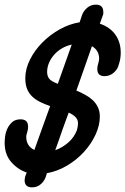

<svg xmlns="http://www.w3.org/2000/svg" viewBox="-45 -762 540 827"><path d="M475 -535Q475 -507 466 -482Q462 -464 445 -449Q428 -434 405 -434Q374 -434 374 -465Q374 -477 379 -492Q380 -497 381 -500.5Q382 -504 382 -509Q382 -545 351 -563Q333 -512 318 -468.5Q303 -425 284 -372Q303 -364 321.5 -354Q340 -344 354 -331Q368 -318 376.5 -300.5Q385 -283 385 -260Q385 -222 366.5 -182Q348 -142 316.5 -107.5Q285 -73 243.5 -48.5Q202 -24 157 -16Q155 -10 154 -6Q153 -2 151 3Q143 22 128 33.5Q113 45 93 45Q61 45 61 14Q61 11 62 8V11V8Q63 2 67 -3Q66 -1 64.5 1Q63 3 62 8Q62 1 64 -3L70 -19Q31 -32 3 -64.5Q-25 -97 -25 -147Q-25 -157 -23 -174Q-21 -191 -13.5 -207.5Q-6 -224 7.5 -236Q21 -248 44 -248Q76 -248 76 -216Q76 -208 74.5 -201.5Q73 -195 71 -188Q68 -180 68 -173Q68 -133 103 -116Q121 -167 136.5 -209.5Q152 -252 171 -305Q148 -313 128.5 -322.5Q109 -332 94.5 -345.5Q80 -359 72 -378Q64 -397 64 -425Q64 -465 84 -505Q104 -545 137 -578.5Q170 -612 212 -635.5Q254 -659 298 -666Q300 -674 303 -681Q306 -688 308 -696Q314 -714 330 -728Q346 -742 368 -742Q400 -742 400 -710Q400 -708 400 -704Q400 -700 398 -696L385 -660Q429 -645 452 -612.5Q475 -580 475 -535ZM264 -570Q241 -565 221.5 -553.5Q202 -542 188 -526Q174 -510 166 -491Q158 -472 158 -452Q158 -435 166.5 -423.5Q175 -412 204 -401ZM286 -200Q291 -218 291 -231Q291 -247 280 -258Q269 -269 251 -277Q243 -255 236 -236.5Q229 -218 222.5 -199Q216 -180 209 -160Q202 -140 193 -115Q224 -126 249.5 -148.5Q275 -171 286 -201Z"/></svg>

Font: Discipuli Britannica Bold
Style: Regular
Weight: 700
Designer: Peter Wiegel
Foundry: Peter Wiegel
Version: Version 0.001 2009